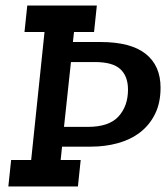

<svg xmlns="http://www.w3.org/2000/svg" viewBox="-20 -670 605 690"><path d="M20 -95H92L140 -555H68L78 -650H328L318 -555H246L242 -519H341Q450 -519 503.5 -476.5Q557 -434 557 -355Q557 -300 537 -260Q517 -220 483 -194Q449 -168 403.5 -155.5Q358 -143 307 -143H203L198 -95H270L260 0H10ZM295 -214Q372 -214 406 -251.5Q440 -289 440 -348Q440 -396 412.5 -421.5Q385 -447 321 -447H235L210 -214Z"/></svg>

Font: Zilla Slab SemiBold
Style: Regular
Weight: 600
Designer: Typotheque.com
Foundry: Typotheque type foundry
Version: Version 1.0; 2017